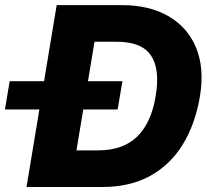

<svg xmlns="http://www.w3.org/2000/svg" viewBox="-48 -748 828 768"><path d="M360.8 0H58.1L178.7 -727.5H439Q549.8 -727.5 626.5 -682.9Q703.1 -638.2 736.6 -556.6Q770 -475.1 752 -363.8Q733.4 -252.4 683.6 -170.9Q633.8 -89.4 553.2 -44.7Q472.7 0 360.8 0ZM257.8 -146.5H343.8Q443.8 -146.5 500.5 -201.4Q557.1 -256.3 574.7 -363.8Q592.8 -471.2 555.9 -526.1Q519 -581.1 418 -581.1H330.1ZM-28.3 -310.1 -9.3 -423.3H441.9L422.4 -310.1Z"/></svg>

Font: Inter Display ExtraBold
Style: Italic
Weight: 800
Italic angle: -9.39999°
Designer: Rasmus Andersson
Foundry: rsms
Version: Version 4.000;git-a52131595